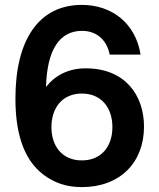

<svg xmlns="http://www.w3.org/2000/svg" viewBox="-20 -752 648 784"><path d="M314 12C470 12 568 -88 568 -235C568 -363 491 -473 330 -473C258 -473 204 -443 168 -397C172 -552 225 -626 315 -626C371 -626 415 -593 428 -529H554C534 -656 438 -732 314 -732C139 -732 43 -590 43 -350C43 -217 72 -104 157 -39C200 -7 248 12 314 12ZM314 -97C235 -97 190 -154 190 -233C190 -312 235 -370 314 -370C394 -370 439 -312 439 -233C439 -154 394 -97 314 -97Z"/></svg>

Font: Aspekta 600
Style: Regular
Weight: 600
Designer: Ivo Dolenc
Version: Version 2.100